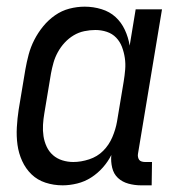

<svg xmlns="http://www.w3.org/2000/svg" viewBox="-20 -548 540 576"><path d="M168 8Q141 8 116.5 0Q92 -8 74.5 -25Q57 -42 46.5 -65Q36 -88 32.5 -113.5Q29 -139 30.5 -166Q32 -193 36 -219L56 -339Q60 -362 66 -384.5Q72 -407 83 -428.5Q94 -450 109.5 -469Q125 -488 145 -502Q165 -516 188 -522Q211 -528 234 -528Q260 -528 284.5 -520.5Q309 -513 326.5 -497Q344 -481 354.5 -458.5Q365 -436 369 -411L387 -520H466L394 -87Q393 -82 394 -77Q395 -72 397.5 -68.5Q400 -65 405 -63.5Q410 -62 415 -62H436L435 8H403Q384 8 365.5 3Q347 -2 334 -14Q321 -26 316.5 -45Q312 -64 314 -83Q304 -63 288.5 -45.5Q273 -28 253.5 -15.5Q234 -3 211.5 2.5Q189 8 168 8ZM200 -62Q223 -62 247.5 -70Q272 -78 289.5 -95.5Q307 -113 317 -136.5Q327 -160 331 -183L351 -303Q354 -321 355.5 -339Q357 -357 354.5 -374Q352 -391 346 -407Q340 -423 328.5 -435Q317 -447 300.5 -452.5Q284 -458 266 -458Q250 -458 233 -454.5Q216 -451 201 -442Q186 -433 174 -420Q162 -407 153.5 -391.5Q145 -376 140.5 -360Q136 -344 133 -328L113 -208Q110 -191 109 -173.5Q108 -156 110.5 -139.5Q113 -123 120 -108Q127 -93 139 -82.5Q151 -72 167 -67Q183 -62 200 -62Z"/></svg>

Font: Iosevka Term Curly
Style: Italic
Weight: 400
Italic angle: -9°
Designer: Belleve Invis
Foundry: Belleve Invis
Version: Version 32.3.0